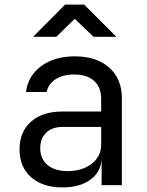

<svg xmlns="http://www.w3.org/2000/svg" viewBox="-20 -805 640 835"><path d="M252 10Q165 10 115 -34.5Q65 -79 65 -155Q65 -232 115 -276Q165 -320 250 -320H420V-375Q420 -425 389.5 -453Q359 -481 303 -481Q254 -481 222 -460.5Q190 -440 183 -405H93Q102 -476 160 -518Q218 -560 305 -560Q400 -560 455 -511Q510 -462 510 -378V0H422V-105H421Q415 -52 369.5 -21Q324 10 252 10ZM274 -61Q338 -61 379 -93Q420 -125 420 -175V-253H252Q207 -253 181 -228Q155 -203 155 -160Q155 -114 186.5 -87.5Q218 -61 274 -61ZM124 -645 263 -785H346L486 -645H387L305 -723L225 -645Z"/></svg>

Font: Liga JetBrainsMono Nerd Font
Style: Regular
Weight: 400
Designer: Philipp Nurullin, Konstantin Bulenkov
Foundry: JetBrains
Version: Version 2.225; ttfautohint (v1.8.3)